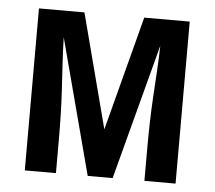

<svg xmlns="http://www.w3.org/2000/svg" viewBox="-43 -567 686 614"><g transform="rotate(5 300.0 -260.0)"><path d="M58 0V-520H204L300 -153L396 -520H542V0H442V-104Q442 -145 443 -186.5Q444 -228 446.5 -269.5Q449 -311 451.5 -352.5Q454 -394 455 -435L340 0H260L145 -435Q146 -394 148.5 -352.5Q151 -311 153.5 -269.5Q156 -228 157 -186.5Q158 -145 158 -104V0Z"/></g></svg>

Font: Iosevka Semibold Extended
Style: Regular
Weight: 600
Width: 7
Monospace: yes
Designer: Belleve Invis
Foundry: Belleve Invis
Version: Version 32.5.0; ttfautohint (v1.8.4)